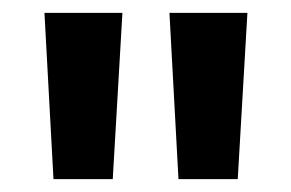

<svg xmlns="http://www.w3.org/2000/svg" viewBox="-20 -734 452 298"><path d="M170 -714H49L63 -456H155ZM364 -714H243L257 -456H349Z"/></svg>

Font: Noto Sans Hebrew ExtraCondensed SemiBold
Style: Regular
Weight: 600
Width: 2
Designer: Ben Nathan
Foundry: Google LLC
Version: Version 3.001